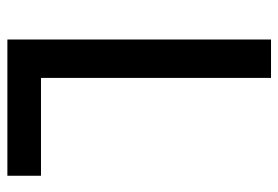

<svg xmlns="http://www.w3.org/2000/svg" viewBox="-137 -710 754 520"><g transform="rotate(90 240.0 -450.0)"><path d="M87 -93V-807H191V-184H456V-93Z"/></g></svg>

Font: Noto Sans Telugu UI SemiCondensed Medium
Style: Regular
Weight: 500
Width: 4
Designer: Jelle Bosma - Monotype Design Team
Foundry: Monotype Imaging Inc.
Version: Version 2.005; ttfautohint (v1.8.4.7-5d5b)